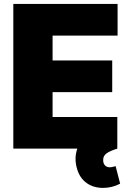

<svg xmlns="http://www.w3.org/2000/svg" viewBox="-20 -747 662 965"><path d="M46.9 0V-727.3H571V-568.2H244.3V-443.2H544V-284.1H244.3V-159.1H569.6V0Q532.7 11.4 515.4 24Q498.2 36.6 498.6 56.8Q498.2 74.2 507.5 84Q516.7 93.8 531.2 93.8Q538.7 93.8 549.2 91.1Q559.7 88.4 561.1 88.1L583.8 176.1Q543.3 197.4 498.6 197.4Q449.6 197.4 415.5 172.9Q381.4 148.4 367.9 103.7Q351.2 49.4 368.6 0Z"/></svg>

Font: Karasuma Gothic
Style: Black
Weight: 900
Designer: Rasmus Andersson / Ryoko Nishizuka
Foundry: Genbu
Version: Version 1.00